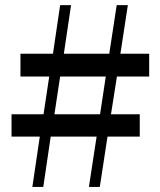

<svg xmlns="http://www.w3.org/2000/svg" viewBox="-20 -736 631 756"><path d="M374 -286.1 396.5 -434.6H216.8L194.3 -286.1ZM567.4 -434.6H440.4L417 -286.1H530.3V-198.2H403.3L373 0H330.1L360.4 -198.2H179.7L150.4 0H107.4L136.7 -198.2H25.4V-286.1H151.4L173.8 -434.6H60.5V-524.4H188.5L216.8 -715.8H259.8L231.4 -524.4H410.2L439.5 -715.8H483.4L454.1 -524.4H567.4Z"/></svg>

Font: Bpmf Zihi Serif SemiBold
Style: SemiBold
Weight: 600
Foundry: But Ko
Version: Version 1.320